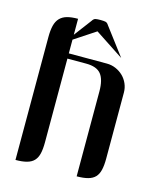

<svg xmlns="http://www.w3.org/2000/svg" viewBox="-109 -805 745 885"><g transform="rotate(15 263.0 -362.5)"><path d="M397.9 -580.1 260.7 -670.4 159.2 -603.5V-538.1H340.8Q363.3 -538.1 383.3 -529.5Q403.3 -521 418.5 -506.3Q433.6 -491.7 442.4 -471.7Q451.2 -451.7 451.2 -429.2V-113.8Q451.2 -81.5 446 -59.8Q440.9 -38.1 428.5 -24.9Q416 -11.7 394.5 -5.9Q373 0 340.8 0V-405.3Q340.8 -460.9 320.1 -487.1Q299.3 -513.2 249 -513.2H159.2V-113.8Q159.2 -81.5 154.1 -59.8Q148.9 -38.1 136.5 -24.9Q124 -11.7 102.5 -5.9Q81.1 0 48.8 0V-585.9Q48.8 -619.1 54.4 -641.6Q60.1 -664.1 73.2 -677.7Q86.4 -691.4 107.4 -697.3Q128.4 -703.1 159.2 -703.1V-627L221.7 -710Q228.5 -721.2 237.1 -722.9Q245.6 -724.6 260.3 -724.6H261.2Q275.9 -724.6 284.4 -722.9Q293 -721.2 299.8 -710Z"/></g></svg>

Font: Unique
Style: Regular
Weight: 400
Designer: Anna Pocius (aka Artmaker)
Foundry: Anna Pocius
Version: Version 1.000 2013 initial release